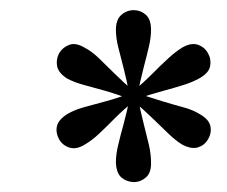

<svg xmlns="http://www.w3.org/2000/svg" viewBox="-20 -608 450 380"><path d="M391.7 -502.5Q398.4 -490.8 395.9 -477.2Q393.5 -463.7 375 -453.2Q362 -445.9 343.8 -440Q325.5 -434.2 302.1 -427.9Q278.7 -421.7 248.3 -411.2L240 -424.4Q264.1 -444.4 281.3 -461.9Q298.6 -479.3 312.9 -492.4Q327.2 -505.5 340.2 -513.6Q358 -524 371.5 -519.5Q385 -514.9 391.7 -502.5ZM391.7 -332.3Q385.1 -320.6 372 -316.4Q358.8 -312.2 340.3 -322Q327.3 -330.1 313.7 -343.2Q300.1 -356.3 282.5 -373.3Q264.9 -390.3 240.9 -411.1L248.2 -424.4Q278 -414.7 301.4 -407.6Q324.8 -400.5 343.4 -395.5Q362 -390.5 375 -382.3Q393.6 -371.9 396.4 -358.3Q399.2 -344.8 391.7 -332.3ZM244.2 -247.6Q230.1 -248.3 220.1 -256.9Q210.2 -265.6 209.4 -286.6Q209.4 -302 213.7 -320.1Q217.9 -338.3 224.6 -362.3Q231.2 -386.4 237.5 -417.7H252.4Q257.9 -388 264.2 -363.9Q270.4 -339.8 274.7 -321.3Q278.9 -302.7 278.9 -287.3Q279.7 -266.4 269 -257Q258.3 -247.6 244.2 -247.6ZM96.6 -333Q89.9 -345.5 92.7 -358.3Q95.5 -371.1 113.3 -382.3Q127.1 -390.4 144.9 -395.4Q162.8 -400.5 186.6 -406.8Q210.4 -413 240.8 -424.3L248.3 -410.3Q224.2 -391.1 207 -373.7Q189.8 -356.2 175.8 -343.1Q161.8 -330 148 -322Q131 -311.4 117.1 -316Q103.3 -320.6 96.6 -333ZM97.3 -503.2Q104.7 -514.9 117.5 -519.4Q130.3 -524 148 -513.4Q161.8 -506.2 175.4 -493.1Q189 -480 206.5 -462.6Q224.1 -445.1 248.2 -424.4L240.8 -410.3Q211.9 -421.6 188.1 -428.3Q164.3 -434.9 145.7 -440Q127 -445.1 113.3 -452.3Q95.5 -463.6 93 -477.2Q90.6 -490.8 97.3 -503.2ZM244.9 -587.9Q258.2 -587.9 268.5 -578.9Q278.9 -569.9 278.9 -548.9Q278.9 -533.5 274.6 -515.4Q270.4 -497.2 264.1 -473.5Q257.9 -449.8 251.5 -417.7H236.6Q231.1 -448.3 224.9 -472Q218.7 -495.7 214 -514.6Q209.4 -533.5 209.4 -548.9Q209.4 -569.1 220.1 -578.5Q230.8 -587.9 244.9 -587.9Z"/></svg>

Font: Playfair 5pt SemiExpanded Light 12pt
Style: Italic
Weight: 300
Italic angle: -15.6°
Version: Version 2.000;gftools[0.9.28]